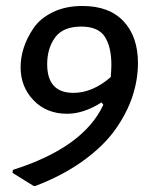

<svg xmlns="http://www.w3.org/2000/svg" viewBox="-20 -530 514 643"><path d="M93 93 22 49 23 39Q260 -36 326 -179L320 -187Q260 -149 205 -149Q136 -149 92.5 -194Q49 -239 49 -305Q49 -337 59.5 -370Q70 -403 92.5 -436Q115 -469 157.5 -489.5Q200 -510 256 -510Q346 -510 394 -458.5Q442 -407 442 -319Q442 -263 423.5 -207Q405 -151 366 -96Q327 -41 258.5 8.5Q190 58 98 93ZM138 -315Q138 -219 226 -219Q290 -219 351 -272Q353 -300 353 -313Q353 -373 331 -407Q309 -441 252 -441Q191 -441 164.5 -404.5Q138 -368 138 -315Z"/></svg>

Font: Alegreya Sans SC Medium
Style: Italic
Weight: 500
Italic angle: -7°
Designer: Juan Pablo del Peral
Foundry: Huerta Tipografica
Version: Version 2.007